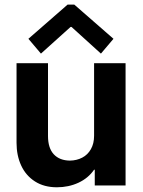

<svg xmlns="http://www.w3.org/2000/svg" viewBox="-20 -794 611 822"><path d="M50.8 -182.6V-523.4H185.5V-211.9Q185.5 -160.2 210.2 -133.5Q234.9 -106.9 279.3 -106.4Q308.6 -106.9 332 -119.1Q355.5 -131.3 369.1 -155.3Q382.8 -179.2 382.8 -212.9V-523.4H517.6V0H385.7V-67.4H382.8Q357.9 -31.2 315.9 -11.7Q273.9 7.8 223.6 7.8Q168.9 7.8 129.9 -17.1Q90.8 -42 70.8 -85.2Q50.8 -128.4 50.8 -182.6ZM101.6 -627.9 269.5 -774.4H297.9L465.8 -627.9L412.1 -564.5L286.1 -678.7H282.2L155.3 -564.5Z"/></svg>

Font: Reddit Sans Chocolate
Style: Bold
Weight: 700
Designer: Stephen Hutchings
Foundry: Reddit
Version: Version 1.011